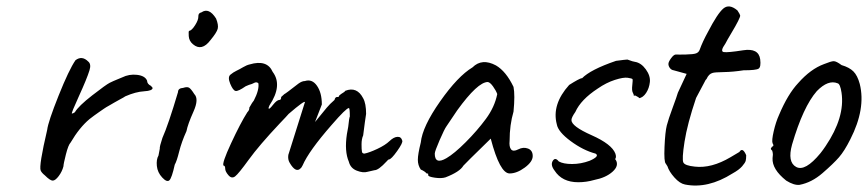

<svg xmlns="http://www.w3.org/2000/svg" viewBox="-20 -574 2667 590"><path d="M118 -35Q108 -43 105 -50Q99 -64 125 -175Q128 -200 160 -280Q192 -360 212 -389Q232 -404 251 -385Q261 -377 255 -358Q247 -332 222.5 -278.5Q198 -225 201 -225Q204 -225 210 -229Q221 -248 263.5 -281Q306 -314 317 -319.5Q328 -325 340.5 -330Q353 -335 355 -336Q377 -347 401.5 -344Q426 -341 432 -326Q432 -316 444 -310L449 -304Q449 -295 423 -293.5Q397 -292 365 -278Q361 -275 348.5 -268.5Q336 -262 331.5 -259Q327 -256 316 -250Q305 -244 299.5 -240Q294 -236 285 -230Q276 -224 269.5 -219Q263 -214 255 -208Q224 -182 197 -136Q190 -129 182.5 -99.5Q175 -70 175 -63Q171 -47 160.5 -33Q150 -19 142 -19Q134 -19 118 -35Z M467 -96 471 -117Q470 -123 479 -150Q497 -190 527 -291Q527 -303 543 -304Q555 -308 561 -304.5Q567 -301 577 -285Q592 -270 574.5 -231Q557 -192 553 -171Q538 -138 530.5 -108Q523 -78 517 -68Q508 -27 500.5 -20Q493 -13 478.5 -28.5Q464 -44 462 -64Q460 -84 467 -96ZM599 -536Q622 -552 644 -517Q652 -497 649 -485.5Q646 -474 627 -451Q600 -415 573 -438Q561 -448 560 -463Q559 -478 561 -479Q569 -480 579.5 -496.5Q590 -513 589.5 -523.5Q589 -534 599 -536Z M1131 -51 1109 -46Q1096 -42 1076.5 -49.5Q1057 -57 1052 -77Q1038 -109 1046 -162Q1048 -172 1050 -184Q1053 -213 1055 -216Q1055 -242 1052 -242Q1044 -242 999 -190Q929 -110 910 -66Q906 -58 904 -57Q889 -41 870 -74Q864 -84 866 -98Q867 -102 917 -260Q917 -267 867 -224Q863 -219 839 -194Q776 -127 744.5 -83.5Q713 -40 702.5 -32Q692 -24 682 -35.5Q672 -47 672 -56Q672 -65 667 -65Q661 -71 690 -133.5Q719 -196 740 -229Q747 -236 746 -243Q756 -261 760 -265Q777 -298 774 -318Q771 -321 767.5 -321Q764 -321 761.5 -319.5Q759 -318 754 -316Q746 -314 735 -309Q712 -293 704 -294.5Q696 -296 687.5 -316.5Q679 -337 688 -344.5Q697 -352 706.5 -356.5Q716 -361 727 -367.5Q738 -374 747 -376Q801 -392 818 -353Q849 -312 808 -250Q804 -242 806 -240Q808 -238 819.5 -252.5Q831 -267 839 -267Q844 -267 844 -276L854 -285Q856 -285 897 -317Q908 -325 917 -325Q939 -332 954 -310.5Q969 -289 969 -253L948 -199L984 -243Q993 -254 1008 -267Q1010 -276 1016 -276H1018Q1022 -276 1022 -280Q1024 -282 1028 -285Q1040 -292 1041 -295Q1077 -309 1096 -272Q1105 -256 1105 -224Q1102 -206 1096 -158Q1091 -147 1091 -130.5Q1091 -114 1092 -110Q1092 -102 1100 -102Q1115 -105 1139.5 -116.5Q1164 -128 1177 -140.5Q1190 -153 1201.5 -153.5Q1213 -154 1216 -142Q1219 -136 1200.5 -110Q1182 -84 1175 -84Q1173 -84 1168 -78Q1143 -51 1131 -51Z M1316 -102Q1316 -67 1352 -88Q1376 -102 1411 -137Q1446 -172 1473 -208.5Q1500 -245 1508 -285Q1504 -296 1495 -308.5Q1486 -321 1479 -322Q1448 -322 1385 -235L1352 -186Q1346 -178 1331 -143.5Q1316 -109 1316 -102ZM1546 -41Q1516 -41 1488 -148Q1406 -68 1404 -65Q1393 -46 1349 -29Q1336 -25 1316 -28Q1296 -31 1296 -35.5Q1296 -40 1295.5 -40.5Q1295 -41 1291 -41Q1285 -48 1273 -53Q1264 -66 1264 -83Q1264 -100 1273 -136Q1278 -185 1332.5 -262.5Q1387 -340 1432 -367Q1461 -396 1504 -373Q1535 -355 1558 -307Q1563 -282 1558 -231Q1546 -190 1546 -142Q1544 -123 1550.5 -115Q1557 -107 1572.5 -115Q1588 -123 1602.5 -117.5Q1617 -112 1617 -94.5Q1617 -77 1592.5 -59Q1568 -41 1546 -41Z M1908 -391Q1927 -384 1931 -384Q1950 -381 1964.5 -361Q1979 -341 1977 -322Q1975 -303 1965.5 -288.5Q1956 -274 1943 -272Q1949 -272 1931 -281L1928 -279Q1928 -283 1924.5 -289.5Q1921 -296 1923 -312.5Q1925 -329 1923.5 -331Q1922 -333 1909 -335Q1896 -337 1869.5 -328.5Q1843 -320 1817 -302Q1765 -268 1748 -230Q1736 -213 1736 -205Q1736 -186 1798 -158.5Q1860 -131 1871 -102Q1875 -90 1870 -85Q1871 -84 1872 -83Q1883 -65 1862.5 -46.5Q1842 -28 1806 -21Q1782 -14 1757 -14Q1707 -14 1684 -50Q1671 -67 1678.5 -79.5Q1686 -92 1697 -78Q1711 -70 1738 -70Q1765 -70 1792 -80Q1824 -94 1810 -102Q1772 -112 1733.5 -140.5Q1695 -169 1691 -192Q1675 -253 1729 -313Q1759 -332 1768 -334V-333Q1794 -360 1873 -387Q1903 -391 1908 -391Z M2130 -421Q2139 -446 2155 -475Q2185 -533 2203 -548Q2221 -563 2246 -542Q2254 -530 2254.5 -526.5Q2255 -523 2248 -509Q2241 -495 2227.5 -472.5Q2214 -450 2209 -440Q2192 -416 2204 -414Q2216 -412 2263.5 -419.5Q2311 -427 2316 -392Q2319 -368 2311 -363Q2303 -358 2265 -358Q2233 -353 2204.5 -352.5Q2176 -352 2170 -350Q2158 -347 2151 -331Q2148 -329 2144 -320Q2138 -308 2119 -273Q2092 -193 2083.5 -138.5Q2075 -84 2080 -74.5Q2085 -65 2115 -62Q2166 -56 2225 -91L2252 -107Q2262 -123 2273 -97Q2273 -86 2271.5 -80Q2270 -74 2260.5 -63Q2251 -52 2231 -41Q2155 7 2085 -7Q2069 -10 2052.5 -28.5Q2036 -47 2031 -63L2026 -71Q2020 -76 2022 -122.5Q2024 -169 2029 -188.5Q2034 -208 2047 -243Q2060 -278 2063 -289L2090 -347L2050 -358Q2043 -359 2038.5 -365Q2034 -371 2034 -377.5Q2034 -384 2042.5 -395.5Q2051 -407 2057.5 -406.5Q2064 -406 2087.5 -406.5Q2111 -407 2119 -410Q2127 -413 2130 -421Z M2517 -125Q2577 -214 2566 -289Q2562 -316 2554 -318Q2525 -330 2490 -294Q2448 -246 2414 -130Q2399 -76 2426.5 -61Q2454 -46 2501 -103Q2509 -113 2517 -125ZM2566 -374Q2590 -367 2602.5 -354.5Q2615 -342 2622 -316Q2641 -240 2593 -146Q2575 -110 2558 -90.5Q2541 -71 2507.5 -42Q2474 -13 2437 -6Q2420 -4 2396 -19Q2352 -54 2354 -88Q2355 -94 2355 -99Q2355 -104 2353 -111Q2347 -116 2349.5 -119Q2352 -122 2352 -123Q2360 -125 2354 -134Q2351 -142 2357.5 -170.5Q2364 -199 2374 -221Q2401 -285 2433 -319Q2471 -362 2512 -377Q2534 -386 2542 -386Q2550 -386 2566 -374Z"/></svg>

Font: Caveat
Style: Regular
Weight: 400
Designer: Pablo Impallari
Foundry: Creative Lab NY
Version: Version 1.096; ttfautohint (v1.3)